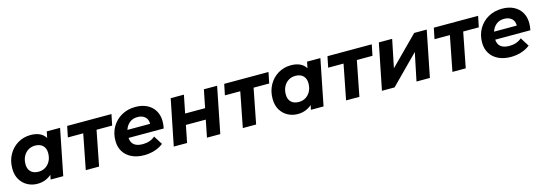

<svg xmlns="http://www.w3.org/2000/svg" viewBox="8 -1356 6122 2173"><g transform="rotate(-15 3069.5 -269.0)"><path d="M266 8Q204 8 151 -20.5Q98 -49 66 -102.5Q34 -156 34 -233Q34 -323 73.5 -394Q113 -465 180.5 -505.5Q248 -546 331 -546Q390 -546 434.5 -526.5Q479 -507 505 -465L520 -538H676L569 0H421L432 -53Q399 -24 357.5 -8Q316 8 266 8ZM314 -121Q360 -121 395.5 -143.5Q431 -166 451.5 -205.5Q472 -245 472 -298Q472 -353 440 -385Q408 -417 349 -417Q303 -417 267.5 -394.5Q232 -372 211.5 -332.5Q191 -293 191 -240Q191 -185 223 -153Q255 -121 314 -121Z M833 0 913 -410H733L759 -538H1278L1252 -410H1069L989 0Z M1518 8Q1434 8 1372 -22Q1310 -52 1276.5 -106Q1243 -160 1243 -233Q1243 -323 1283.5 -393.5Q1324 -464 1395.5 -505Q1467 -546 1560 -546Q1638 -546 1695.5 -516.5Q1753 -487 1784.5 -434Q1816 -381 1816 -309Q1816 -287 1813.5 -266.5Q1811 -246 1807 -227H1395Q1402 -117 1534 -117Q1620 -117 1678 -167L1743 -64Q1696 -27 1637.5 -9.5Q1579 8 1518 8ZM1406 -318H1672Q1673 -371 1640 -400Q1607 -429 1553 -429Q1497 -429 1459.5 -398.5Q1422 -368 1406 -318Z M1864 0 1972 -538H2127L2085 -328H2319L2361 -538H2516L2409 0H2253L2293 -201H2060L2020 0Z M2673 0 2753 -410H2573L2599 -538H3118L3092 -410H2909L2829 0Z M3316 8Q3254 8 3201 -20.5Q3148 -49 3116 -102.5Q3084 -156 3084 -233Q3084 -323 3123.5 -394Q3163 -465 3230.5 -505.5Q3298 -546 3381 -546Q3440 -546 3484.5 -526.5Q3529 -507 3555 -465L3570 -538H3726L3619 0H3471L3482 -53Q3449 -24 3407.5 -8Q3366 8 3316 8ZM3364 -121Q3410 -121 3445.5 -143.5Q3481 -166 3501.5 -205.5Q3522 -245 3522 -298Q3522 -353 3490 -385Q3458 -417 3399 -417Q3353 -417 3317.5 -394.5Q3282 -372 3261.5 -332.5Q3241 -293 3241 -240Q3241 -185 3273 -153Q3305 -121 3364 -121Z M3883 0 3963 -410H3783L3809 -538H4328L4302 -410H4119L4039 0Z M4303 0 4411 -538H4567L4500 -211L4825 -538H4972L4865 0H4708L4776 -328L4451 0Z M5129 0 5209 -410H5029L5055 -538H5574L5548 -410H5365L5285 0Z M5814 8Q5730 8 5668 -22Q5606 -52 5572.5 -106Q5539 -160 5539 -233Q5539 -323 5579.5 -393.5Q5620 -464 5691.5 -505Q5763 -546 5856 -546Q5934 -546 5991.5 -516.5Q6049 -487 6080.5 -434Q6112 -381 6112 -309Q6112 -287 6109.5 -266.5Q6107 -246 6103 -227H5691Q5698 -117 5830 -117Q5916 -117 5974 -167L6039 -64Q5992 -27 5933.5 -9.5Q5875 8 5814 8ZM5702 -318H5968Q5969 -371 5936 -400Q5903 -429 5849 -429Q5793 -429 5755.5 -398.5Q5718 -368 5702 -318Z"/></g></svg>

Font: Montserrat
Style: Bold Italic
Weight: 700
Italic angle: -11.3°
Designer: Julieta Ulanovsky
Foundry: Julieta Ulanovsky
Version: Version 9.000; ttfautohint (v1.8.4.7-5d5b)